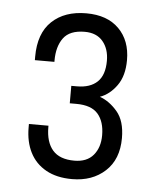

<svg xmlns="http://www.w3.org/2000/svg" viewBox="-42 -935 449 548"><g transform="rotate(5 183.0 -660.5)"><path d="M184 -423Q140 -423 109.5 -440Q79 -457 63.5 -487.5Q48 -518 48 -559V-569H104V-565Q104 -522 124 -499Q144 -476 186 -476Q222 -476 240.5 -498Q259 -520 259 -555Q259 -594 240 -616Q221 -638 178 -638H159V-688H175Q213 -688 233.5 -707.5Q254 -727 254 -768Q254 -802 236 -823.5Q218 -845 184 -845Q141 -845 123 -820.5Q105 -796 105 -756V-752H49V-762Q49 -829 85.5 -863.5Q122 -898 184 -898Q244 -898 277.5 -864.5Q311 -831 311 -775Q311 -730 291 -702Q271 -674 243 -664Q271 -654 293.5 -627.5Q316 -601 316 -552Q316 -491 279 -457Q242 -423 184 -423Z"/></g></svg>

Font: Oswald Light
Style: Regular
Weight: 300
Designer: Vernon Adams
Foundry: Vernon Adams
Version: Version 4.103;gftools[0.9.33.dev8+g029e19f]